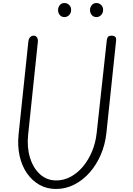

<svg xmlns="http://www.w3.org/2000/svg" viewBox="-20 -1240 878 1270"><path d="M350.5 10Q289.5 10 240.5 -17.8Q191.5 -45.5 157.8 -94.8Q124 -144 109.5 -209.8Q95 -275.5 103 -351.5L167.5 -965Q169.5 -982 178.5 -993Q187.5 -1004 203 -1004Q217.5 -1004 224.8 -992.2Q232 -980.5 230.5 -964.5L166 -348Q157.5 -265.5 178.5 -197Q199.5 -128.5 244.5 -87.5Q289.5 -46.5 352 -46.5Q402.5 -46.5 447.8 -71Q493 -95.5 529 -138.5Q565 -181.5 588.8 -238.5Q612.5 -295.5 619.5 -360.5L686.5 -974.5Q688 -987.5 694 -995.8Q700 -1004 718 -1004Q736 -1004 742.8 -995.8Q749.5 -987.5 748 -972L684 -362.5Q676 -284.5 646.8 -216.8Q617.5 -149 572.5 -98.2Q527.5 -47.5 470.8 -18.8Q414 10 350.5 10ZM617.5 -1127Q599 -1127 587.2 -1140.5Q575.5 -1154 575.5 -1174Q575.5 -1192 587 -1206Q598.5 -1220 617.5 -1220Q636 -1220 649 -1207.2Q662 -1194.5 662 -1174Q662 -1154.5 649.2 -1140.8Q636.5 -1127 617.5 -1127ZM405.5 -1127Q387.5 -1127 375.8 -1140.5Q364 -1154 364 -1174Q364 -1192 375.5 -1206Q387 -1220 405.5 -1220Q424.5 -1220 437.5 -1207.2Q450.5 -1194.5 450.5 -1174Q450.5 -1154.5 437.8 -1140.8Q425 -1127 405.5 -1127Z"/></svg>

Font: Edu SA Hand Cursive
Style: Regular
Weight: 400
Designer: Tina and Corey Anderson, Eben Sorkin, Mirko Velimirovic
Foundry: Google for Education
Version: Version 2.000